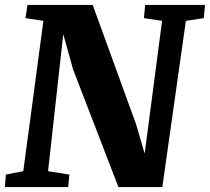

<svg xmlns="http://www.w3.org/2000/svg" viewBox="-23 -763 856 783"><path d="M-3 0 1 -51 72 -65 154 -678 81 -689 89 -743H355L531 -259L567 -137L638 -678L564 -689L569 -743H813L808 -689L735 -678L639 0H460L275 -480L235 -623.5L173 -65L260 -51L255 0Z"/></svg>

Font: Merriweather Light 18pt Black
Style: Italic
Weight: 900
Italic angle: -7.8°
Version: Version 2.101